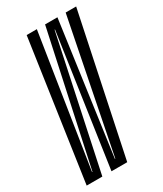

<svg xmlns="http://www.w3.org/2000/svg" viewBox="-189 -742 685 808"><g transform="rotate(-30 153.0 -337.5)"><path d="M-15.5 0H60.5L195.5 -635.5H197.5L105 0H181.5L323 -675H272L145.5 -38H143.5L232 -675H172L34.5 -38H32.5L132 -675H82.5Z"/></g></svg>

Font: Anybody UltraCondensed Light
Style: Italic
Weight: 300
Width: 1
Italic angle: -10°
Version: Version 1.113;gftools[0.9.25]